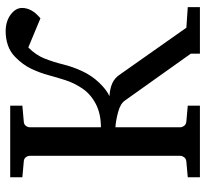

<svg xmlns="http://www.w3.org/2000/svg" viewBox="-44 -683 727 679"><g transform="rotate(-90 319.5 -343.5)"><path d="M633.8 0H469.2V-32.2L304.2 -264.2Q293 -281.2 262.7 -289.3Q232.4 -297.4 209 -298.8V-68.8Q209 -62.5 214.1 -55.7Q219.2 -48.8 230 -47.9L285.2 -43V0H32.2V-43L86.9 -47.9Q97.7 -48.8 102.8 -55.7Q107.9 -62.5 107.9 -68.8V-602.1Q107.9 -608.9 102.8 -615.7Q97.7 -622.6 86.9 -623L32.2 -627.9V-670.9H285.2V-627.9L230 -623Q219.2 -622.6 214.1 -615.7Q209 -608.9 209 -602.1V-350.1Q257.8 -350.1 293.2 -369.1Q328.6 -388.2 348.1 -418.9Q366.2 -446.3 375.7 -476.3Q385.3 -506.3 393.6 -536.9Q401.9 -567.4 416 -596.9Q430.2 -626.5 457 -652.8Q475.1 -670.9 498.8 -679Q522.5 -687 547.9 -687Q583.5 -687 607.2 -669.4Q630.9 -651.9 630.9 -628.9Q630.9 -594.2 594.2 -564L491.2 -606.9Q464.4 -580.6 451.9 -549.1Q439.5 -517.6 431.2 -483.6Q422.9 -449.7 407.2 -416Q392.1 -383.3 367.2 -356.9Q342.3 -330.6 318.8 -319.8Q346.2 -318.4 365.2 -309.6Q384.3 -300.8 397 -280.8L561 -47.9L633.8 -43Z"/></g></svg>

Font: Charis
Style: Regular
Weight: 400
Designer: Walt Agee, Miriam Martin, Annie Olsen, Victor Gaultney, Lorna Priest, Alan Ward, Bob Hallissy, Martin Hosken, Sharon Cor
Foundry: SIL Global
Version: Version 7.000